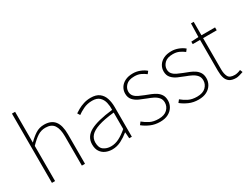

<svg xmlns="http://www.w3.org/2000/svg" viewBox="-75 -1344 2454 1906"><g transform="rotate(-30 1152.5 -390.5)"><path d="M105 0V-794H141V-560V-441Q183 -484 226.5 -512Q270 -540 325 -540Q406 -540 445 -490.5Q484 -441 484 -339V0H448V-334Q448 -421 418.5 -464Q389 -507 321 -507Q272 -507 231.5 -481Q191 -455 141 -403V0Z M793 13Q752 13 717.5 -2Q683 -17 662 -48.5Q641 -80 641 -130Q641 -218 724 -263.5Q807 -309 985 -329Q987 -372 977.5 -412.5Q968 -453 940 -480Q912 -507 857 -507Q801 -507 756 -485Q711 -463 685 -443L667 -472Q684 -484 712.5 -500Q741 -516 778.5 -528Q816 -540 859 -540Q921 -540 956.5 -512.5Q992 -485 1006.5 -440Q1021 -395 1021 -341V0H991L986 -70H983Q943 -37 894.5 -12Q846 13 793 13ZM796 -20Q843 -20 888 -42.5Q933 -65 985 -109V-298Q871 -286 803.5 -263.5Q736 -241 707 -208.5Q678 -176 678 -131Q678 -70 713 -45Q748 -20 796 -20Z M1340 13Q1281 13 1232 -8.5Q1183 -30 1148 -59L1171 -88Q1204 -60 1244 -40Q1284 -20 1342 -20Q1408 -20 1441.5 -53Q1475 -86 1475 -131Q1475 -166 1455 -189Q1435 -212 1404.5 -227Q1374 -242 1343 -253Q1303 -268 1265 -285Q1227 -302 1202 -330Q1177 -358 1177 -403Q1177 -440 1196 -471Q1215 -502 1252 -521Q1289 -540 1343 -540Q1383 -540 1422 -525Q1461 -510 1489 -486L1468 -459Q1442 -479 1412 -493Q1382 -507 1341 -507Q1276 -507 1245 -475.5Q1214 -444 1214 -405Q1214 -374 1231.5 -353.5Q1249 -333 1277.5 -319.5Q1306 -306 1337 -294Q1369 -282 1400 -269.5Q1431 -257 1456 -240Q1481 -223 1496.5 -197.5Q1512 -172 1512 -133Q1512 -94 1492 -60.5Q1472 -27 1434 -7Q1396 13 1340 13Z M1781 13Q1722 13 1673 -8.5Q1624 -30 1589 -59L1612 -88Q1645 -60 1685 -40Q1725 -20 1783 -20Q1849 -20 1882.5 -53Q1916 -86 1916 -131Q1916 -166 1896 -189Q1876 -212 1845.5 -227Q1815 -242 1784 -253Q1744 -268 1706 -285Q1668 -302 1643 -330Q1618 -358 1618 -403Q1618 -440 1637 -471Q1656 -502 1693 -521Q1730 -540 1784 -540Q1824 -540 1863 -525Q1902 -510 1930 -486L1909 -459Q1883 -479 1853 -493Q1823 -507 1782 -507Q1717 -507 1686 -475.5Q1655 -444 1655 -405Q1655 -374 1672.5 -353.5Q1690 -333 1718.5 -319.5Q1747 -306 1778 -294Q1810 -282 1841 -269.5Q1872 -257 1897 -240Q1922 -223 1937.5 -197.5Q1953 -172 1953 -133Q1953 -94 1933 -60.5Q1913 -27 1875 -7Q1837 13 1781 13Z M2212 13Q2163 13 2136 -6Q2109 -25 2098.5 -59.5Q2088 -94 2088 -140V-494H2004V-522L2088 -527L2092 -681H2123V-527H2279V-494H2123V-135Q2123 -84 2140 -52Q2157 -20 2215 -20Q2230 -20 2249 -25Q2268 -30 2282 -37L2294 -7Q2271 1 2248.5 7Q2226 13 2212 13Z"/></g></svg>

Font: Shanggu Sans SC VF
Style: Regular
Weight: 250
Designer: GuiWonder
Version: Version 1.021